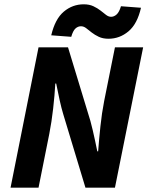

<svg xmlns="http://www.w3.org/2000/svg" viewBox="-20 -872 685 892"><path d="M29 0 159 -652H296L400 -310Q405 -292 410.5 -268.5Q416 -245 421.5 -219.5Q427 -194 432 -169H436Q440 -223 446.5 -285Q453 -347 464 -403L514 -652H645L514 0H377L274 -341Q266 -367 257.5 -405Q249 -443 241 -484H237Q234 -430 227 -368Q220 -306 209 -250L159 0ZM484 -692Q458 -692 439 -701Q420 -710 406 -721Q392 -732 380.5 -741Q369 -750 356 -750Q342 -750 330.5 -739.5Q319 -729 311 -701L218 -708Q236 -784 276.5 -818Q317 -852 369 -852Q395 -852 414 -843Q433 -834 447 -823Q461 -812 472.5 -803Q484 -794 496 -794Q510 -794 522 -805Q534 -816 542 -843L635 -836Q618 -761 577 -726.5Q536 -692 484 -692Z"/></svg>

Font: Source Sans 3 ExtraLight
Style: Bold Italic
Weight: 700
Italic angle: -11°
Version: Version 3.052;hotconv 1.1.0;makeotfexe 2.6.0